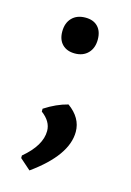

<svg xmlns="http://www.w3.org/2000/svg" viewBox="-85 -421 398 585"><g transform="rotate(15 114.5 -128.0)"><path d="M112 -375Q137 -375 151 -360.5Q165 -346 165 -320Q165 -293 149.5 -277Q134 -261 108 -261Q83 -261 68.5 -275.5Q54 -290 54 -316Q54 -343 69.5 -359Q85 -375 112 -375ZM130 -106Q173 -75 173 -31Q173 43 67 119L33 89V81Q88 35 88 -11Q88 -41 57 -64V-73Q94 -97 130 -106Z"/></g></svg>

Font: Alegreya Sans Medium
Style: Regular
Weight: 500
Designer: Juan Pablo del Peral
Foundry: Huerta Tipografica
Version: Version 2.007